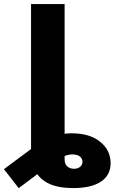

<svg xmlns="http://www.w3.org/2000/svg" viewBox="-103 -748 580 972"><path d="M267.6 204.1Q193.4 204.1 146.2 182.4Q99.1 160.6 76.7 118.7Q54.2 76.7 54.2 16.1V-99.6H224.1V59.6Q224.1 82.5 237.8 94.5Q251.5 106.4 272 106.4Q290 106.4 302.2 96.9Q314.5 87.4 314.5 71.3Q314.5 55.7 302.5 45.2Q290.5 34.7 266.6 33.7Q252 33.2 235.8 37.6Q219.7 42 197.8 54.7Q175.8 67.4 142.1 91.3L-8.3 204.6L-83 108.4L68.8 -4.4Q106 -32.2 154.8 -52.7Q203.6 -73.2 259.3 -73.2Q351.1 -73.2 404.1 -30.3Q457 12.7 457 78.1Q457 138.7 408.2 171.4Q359.4 204.1 267.6 204.1ZM224.1 -727.5V0H54.2V-727.5Z"/></svg>

Font: Inter 18pt ExtraBold
Style: Regular
Weight: 800
Designer: Rasmus Andersson
Foundry: rsms
Version: Version 4.001;git-66647c0bb